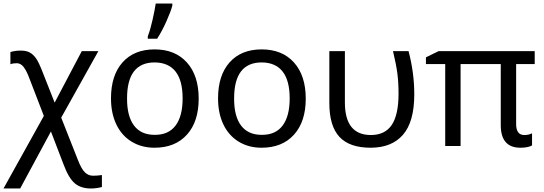

<svg xmlns="http://www.w3.org/2000/svg" viewBox="-31 -825 3074 1085"><path d="M210 -417 277.8 -245.1 431.2 -536.1H524.9L314.9 -160.2L408.2 76.2Q428.2 128.4 448 148.2Q467.8 168 494.6 168Q521.5 168 544.9 164.1V231.9Q513.2 240.2 482.9 240.2Q426.8 240.2 392.1 211.4Q357.4 182.6 328.1 104L256.8 -82L83 240.2H-11.2L216.8 -169.9L134.8 -382.8Q120.1 -422.9 103.3 -445.3Q86.4 -467.8 64 -467.8Q41.5 -467.8 27.8 -461.9V-530.8Q53.7 -539.1 85.9 -539.1Q118.2 -539.1 137.7 -528.1Q157.2 -517.1 172.6 -495.4Q188 -473.6 210 -417Z M687 -269Q686.5 -168 726.6 -115.2Q766.6 -62.5 843.8 -63Q920.9 -62.5 960.9 -115.2Q1001 -168 1001 -269Q1001 -370.1 960.9 -420.9Q920.9 -471.7 842.8 -472.2Q687 -472.2 687 -269ZM841.8 9.8Q769 9.8 712.9 -24.4Q656.7 -58.6 626.5 -121.6Q596.2 -185.1 596.2 -269Q596.2 -399.4 661.6 -472.7Q727.1 -545.9 842.8 -545.9Q959 -545.9 1025.4 -471.7Q1091.8 -397.5 1091.8 -267.6Q1091.8 -137.7 1025.4 -64Q959 9.8 841.8 9.8ZM942.9 -805.2V-793.9Q935.5 -763.2 910.2 -706.1Q884.8 -648.9 856.9 -606H804.2V-620.1Q818.4 -656.2 831.1 -712.9Q843.8 -769.5 849.1 -805.2Z M1292 -269Q1291.5 -168 1331.5 -115.2Q1371.6 -62.5 1448.7 -63Q1525.9 -62.5 1565.9 -115.2Q1606 -168 1606 -269Q1606 -370.1 1565.9 -420.9Q1525.9 -471.7 1447.8 -472.2Q1292 -472.2 1292 -269ZM1446.8 9.8Q1374 9.8 1317.9 -24.4Q1261.7 -58.6 1231.4 -121.6Q1201.2 -185.1 1201.2 -269Q1201.2 -399.4 1266.6 -472.7Q1332 -545.9 1447.8 -545.9Q1564 -545.9 1630.4 -471.7Q1696.8 -397.5 1696.8 -267.6Q1696.8 -137.7 1630.4 -64Q1564 9.8 1446.8 9.8Z M2310.1 -292Q2310.1 -136.7 2246.3 -63.5Q2182.6 9.8 2063.5 9.8Q1944.3 9.8 1887.2 -51.5Q1830.1 -112.8 1830.1 -243.2V-536.1H1918V-246.1Q1918 -62 2064.9 -62Q2144.5 -62 2182.9 -119.1Q2221.2 -176.3 2221.2 -295.9Q2221.2 -358.4 2214.6 -409.4Q2208 -460.4 2189.9 -536.1H2277.8Q2310.1 -413.1 2310.1 -292Z M2931.6 -62Q2957.5 -62 2975.6 -71.8V-2.9Q2951.7 9.8 2909.7 9.8Q2798.8 9.8 2798.8 -118.2V-462.9H2571.8V0H2484.9V-462.9H2376V-501L2447.8 -536.1H2990.7V-462.9H2885.7V-124Q2885.7 -62 2931.6 -62Z"/></svg>

Font: NotoSans
Style: Regular
Weight: 400
Designer: Monotype Design team
Foundry: Monotype Imaging Inc.
Version: Version 1.04